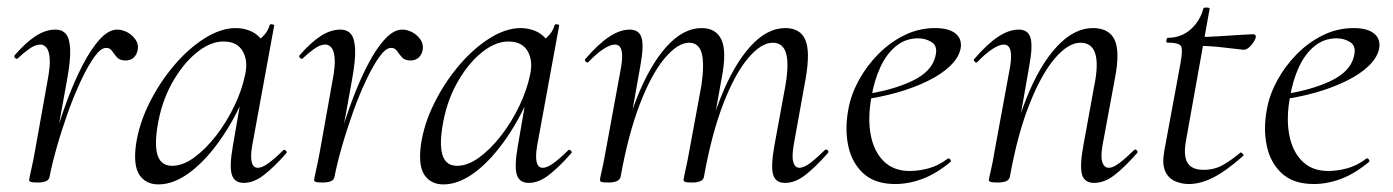

<svg xmlns="http://www.w3.org/2000/svg" viewBox="-20 -473 3670 506"><path d="M110.6 -7.2 100.6 -8.2Q109 -53.2 123.6 -105.7Q138.2 -158.2 157.3 -209.2Q176.4 -260.2 198.2 -302.3Q220 -344.4 243.2 -369.7Q266.4 -395 289 -395Q302.6 -395 316 -387.7Q329.4 -380.4 337.6 -368Q345.8 -355.6 342.8 -341Q340.2 -328 331.8 -320.8Q323.4 -313.6 310.8 -313.6Q295.8 -313.6 288.4 -321.9Q281 -330.2 275.5 -338.5Q270 -346.8 259.8 -346.8Q245.6 -346.8 228.8 -323.3Q212 -299.8 193.9 -261.6Q175.8 -223.4 159.5 -177.9Q143.2 -132.4 130.3 -87.4Q117.4 -42.4 110.6 -7.2ZM79.4 8Q65.2 8 61 6.3Q56.8 4.6 56.8 1.6Q56.8 -1.6 62.4 -26.4Q68 -51.2 72 -74L105 -258.6Q112.8 -298.8 111 -319.3Q109.2 -339.8 102.3 -347.7Q95.4 -355.6 86.6 -355.6Q72.8 -355.6 56.7 -344Q40.6 -332.4 26.4 -318.8Q24 -316.4 20 -320.1Q16 -323.8 18.4 -327Q48 -361.2 74.2 -378.1Q100.4 -395 126 -395Q144 -395 153.8 -383.4Q163.6 -371.8 164.9 -342.8Q166.2 -313.8 156.4 -261L110.6 -7.2Q108.4 8 79.4 8Z M397.6 13Q365.2 13 348.1 -11.1Q331 -35.2 338.2 -91Q346 -145.2 372.7 -199.5Q399.4 -253.8 437.5 -299.1Q475.6 -344.4 518.7 -371.7Q561.8 -399 601.4 -399Q619.8 -399 637.6 -392.3Q655.4 -385.6 668.1 -370.3Q680.8 -355 682.8 -330.4L640.4 -357Q652.6 -359 669.1 -373.4Q685.6 -387.8 690.6 -407Q692.6 -410 698.1 -408.8Q703.6 -407.6 702.6 -405.6L644.6 -89Q634.8 -30.8 659.6 -30.8Q671.2 -30.8 688.4 -43.5Q705.6 -56.2 726.4 -77Q729.4 -80 733.4 -76Q737.4 -72 734.4 -69Q701.8 -32 675.1 -11.5Q648.4 9 622.4 9Q597.6 9 590.9 -12.9Q584.2 -34.8 593.8 -89L618 -229L635 -246Q605.4 -170.4 565.4 -111.6Q525.4 -52.8 482 -19.9Q438.6 13 397.6 13ZM433.6 -36Q461.6 -36 491.6 -57.8Q521.6 -79.6 549.3 -115.2Q577 -150.8 597.5 -193.5Q618 -236.2 626.2 -277Q634.2 -314 619 -339.2Q603.8 -364.4 566.6 -363.6Q532.2 -362.8 496 -332.6Q459.8 -302.4 432 -251.6Q404.2 -200.8 394.4 -136Q386.8 -85.8 396.4 -60.9Q406 -36 433.6 -36Z M861.6 -7.2 851.6 -8.2Q860 -53.2 874.6 -105.7Q889.2 -158.2 908.3 -209.2Q927.4 -260.2 949.2 -302.3Q971 -344.4 994.2 -369.7Q1017.4 -395 1040 -395Q1053.6 -395 1067 -387.7Q1080.4 -380.4 1088.6 -368Q1096.8 -355.6 1093.8 -341Q1091.2 -328 1082.8 -320.8Q1074.4 -313.6 1061.8 -313.6Q1046.8 -313.6 1039.4 -321.9Q1032 -330.2 1026.5 -338.5Q1021 -346.8 1010.8 -346.8Q996.6 -346.8 979.8 -323.3Q963 -299.8 944.9 -261.6Q926.8 -223.4 910.5 -177.9Q894.2 -132.4 881.3 -87.4Q868.4 -42.4 861.6 -7.2ZM830.4 8Q816.2 8 812 6.3Q807.8 4.6 807.8 1.6Q807.8 -1.6 813.4 -26.4Q819 -51.2 823 -74L856 -258.6Q863.8 -298.8 862 -319.3Q860.2 -339.8 853.3 -347.7Q846.4 -355.6 837.6 -355.6Q823.8 -355.6 807.7 -344Q791.6 -332.4 777.4 -318.8Q775 -316.4 771 -320.1Q767 -323.8 769.4 -327Q799 -361.2 825.2 -378.1Q851.4 -395 877 -395Q895 -395 904.8 -383.4Q914.6 -371.8 915.9 -342.8Q917.2 -313.8 907.4 -261L861.6 -7.2Q859.4 8 830.4 8Z M1148.6 13Q1116.2 13 1099.1 -11.1Q1082 -35.2 1089.2 -91Q1097 -145.2 1123.7 -199.5Q1150.4 -253.8 1188.5 -299.1Q1226.6 -344.4 1269.7 -371.7Q1312.8 -399 1352.4 -399Q1370.8 -399 1388.6 -392.3Q1406.4 -385.6 1419.1 -370.3Q1431.8 -355 1433.8 -330.4L1391.4 -357Q1403.6 -359 1420.1 -373.4Q1436.6 -387.8 1441.6 -407Q1443.6 -410 1449.1 -408.8Q1454.6 -407.6 1453.6 -405.6L1395.6 -89Q1385.8 -30.8 1410.6 -30.8Q1422.2 -30.8 1439.4 -43.5Q1456.6 -56.2 1477.4 -77Q1480.4 -80 1484.4 -76Q1488.4 -72 1485.4 -69Q1452.8 -32 1426.1 -11.5Q1399.4 9 1373.4 9Q1348.6 9 1341.9 -12.9Q1335.2 -34.8 1344.8 -89L1369 -229L1386 -246Q1356.4 -170.4 1316.4 -111.6Q1276.4 -52.8 1233 -19.9Q1189.6 13 1148.6 13ZM1184.6 -36Q1212.6 -36 1242.6 -57.8Q1272.6 -79.6 1300.3 -115.2Q1328 -150.8 1348.5 -193.5Q1369 -236.2 1377.2 -277Q1385.2 -314 1370 -339.2Q1354.8 -364.4 1317.6 -363.6Q1283.2 -362.8 1247 -332.6Q1210.8 -302.4 1183 -251.6Q1155.2 -200.8 1145.4 -136Q1137.8 -85.8 1147.4 -60.9Q1157 -36 1184.6 -36Z M2048.8 9Q2023.6 9 2017.4 -13.2Q2011.2 -35.4 2020.8 -89L2050 -248Q2059.6 -304.8 2051.6 -332.6Q2043.6 -360.4 2016.4 -360.4Q1986 -360.4 1951.4 -319.5Q1916.8 -278.6 1886.2 -199.6Q1855.6 -120.6 1835.2 -7.2L1823.6 -8.2Q1843.6 -125.4 1878.4 -213.5Q1913.2 -301.6 1957.2 -350.3Q2001.2 -399 2049.2 -399Q2089 -399 2102.3 -368.2Q2115.6 -337.4 2103.4 -267L2071.4 -89Q2066.4 -58.6 2070.9 -44.7Q2075.4 -30.8 2086.8 -30.8Q2098.6 -30.8 2115.5 -43.6Q2132.4 -56.4 2153.2 -77Q2157.2 -81 2161.2 -77Q2165.2 -73 2161.2 -69Q2128.6 -32 2102 -11.5Q2075.4 9 2048.8 9ZM1583.6 8Q1569.4 8 1565.2 6.3Q1561 4.6 1561 1.6Q1561 -1.6 1566.1 -24Q1571.2 -46.4 1575.2 -69.2L1617 -297Q1626.8 -355.6 1600.4 -355.6Q1588.8 -355.6 1570.7 -344Q1552.6 -332.4 1531.2 -310Q1528.2 -306 1523.8 -310.5Q1519.4 -315 1523.2 -318.2Q1556.8 -357.2 1585.4 -376.1Q1614 -395 1639.6 -395Q1664.4 -395 1670.8 -373.3Q1677.2 -351.6 1667.6 -299.4L1615.6 -7.2Q1612.2 8 1583.6 8ZM1804 8Q1789.8 8 1785.6 6.3Q1781.4 4.6 1781.4 1.6Q1781.4 -1.6 1786.9 -26.4Q1792.4 -51.2 1796.4 -74L1828.6 -248.4Q1836.8 -305.4 1829.2 -332.9Q1821.6 -360.4 1796 -360.4Q1766 -360.4 1731.3 -319Q1696.6 -277.6 1666.2 -198.5Q1635.8 -119.4 1615.6 -7.2L1603.2 -8.2Q1623 -124.8 1657.7 -212.9Q1692.4 -301 1736.5 -350Q1780.6 -399 1829 -399Q1867 -399 1881.3 -368.4Q1895.6 -337.8 1882 -267.4L1835.2 -7.2Q1833 8 1804 8Z M2339.2 12Q2286 12 2255.5 -15.8Q2225 -43.6 2215.5 -88.6Q2206 -133.6 2215.8 -185Q2222.2 -222.4 2242.8 -260.5Q2263.4 -298.6 2294.2 -329.9Q2325 -361.2 2363.2 -380.1Q2401.4 -399 2444.4 -399Q2480.6 -399 2498.3 -384.6Q2516 -370.2 2511.6 -345Q2507 -321.4 2484.2 -299.4Q2461.4 -277.4 2425.1 -259.6Q2388.8 -241.8 2344.3 -229.1Q2299.8 -216.4 2252.2 -210.6L2254.2 -223.6Q2330.8 -234.6 2383.2 -259.3Q2435.6 -284 2445 -324Q2452.2 -350.8 2436.1 -361.4Q2420 -372 2399.6 -372Q2366.2 -372 2340.9 -351.1Q2315.6 -330.2 2299.7 -295.2Q2283.8 -260.2 2276.8 -218Q2266.4 -162.2 2274.6 -118.2Q2282.8 -74.2 2308.8 -48.3Q2334.8 -22.4 2377.4 -22.4Q2401.2 -22.4 2427.3 -29.4Q2453.4 -36.4 2477.8 -55Q2480.6 -57 2484.1 -53Q2487.6 -49 2484.8 -46.2Q2446.8 -14.8 2410.7 -1.4Q2374.6 12 2339.2 12Z M2863.6 9Q2837.8 9 2831.5 -13.2Q2825.2 -35.4 2835 -89L2864 -248Q2886.8 -360.4 2827.4 -360.4Q2795.4 -360.4 2760 -319.2Q2724.6 -278 2693.2 -198.9Q2661.8 -119.8 2641.4 -7.2L2629 -8.2Q2649.8 -124.8 2684.7 -212.9Q2719.6 -301 2765.1 -350Q2810.6 -399 2860 -399Q2902.8 -399 2917.4 -368.2Q2932 -337.4 2918.4 -267L2885.4 -89Q2880.4 -58.6 2885.3 -44.7Q2890.2 -30.8 2902.4 -30.8Q2913.4 -30.8 2930.4 -43.6Q2947.4 -56.4 2968.2 -77Q2971.2 -81 2975.6 -77Q2980 -73 2976.2 -69Q2943.6 -32 2917 -11.5Q2890.4 9 2863.6 9ZM2609.4 8Q2595.2 8 2590.6 6.3Q2586 4.6 2586 1.6Q2586 -1.6 2591.5 -24.8Q2597 -48 2601 -74L2642 -297Q2651.8 -355.6 2625.4 -355.6Q2613.8 -355.6 2595.7 -344Q2577.6 -332.4 2556.2 -310Q2553.2 -306 2548.8 -310.5Q2544.4 -315 2548.2 -318.2Q2581.8 -357.2 2610.4 -376.1Q2639 -395 2664.6 -395Q2689.4 -395 2695.8 -373.3Q2702.2 -351.6 2692.6 -299.4L2641.4 -7.2Q2638.8 8 2609.4 8Z M3113.2 12Q3094 12 3076.6 4.4Q3059.2 -3.2 3050.8 -21.8Q3042.4 -40.4 3048 -73.2L3091 -306Q3097.8 -343 3092.2 -351.8Q3086.6 -360.6 3057 -360.6Q3053 -360.6 3053.9 -367Q3054.8 -373.4 3057.8 -373.4Q3093 -373.4 3117.9 -395.6Q3142.8 -417.8 3151.2 -450.2Q3151.6 -453.4 3160.2 -453.1Q3168.8 -452.8 3167.8 -449.6L3105.8 -103.8Q3098.2 -63.2 3109.4 -44.3Q3120.6 -25.4 3151.6 -25.4Q3181.2 -25.4 3204.1 -38.8Q3227 -52.2 3248.4 -70.4Q3250.4 -72.4 3254.5 -68.4Q3258.6 -64.4 3256.4 -62.2Q3211.2 -22.2 3177.3 -5.1Q3143.4 12 3113.2 12ZM3257.2 -341.8Q3254.6 -341.8 3234.9 -344.4Q3215.2 -347 3188.7 -349.6Q3162.2 -352.2 3137.4 -352.2L3139.4 -375.6Q3164.6 -375.6 3195 -377.6Q3225.4 -379.6 3250.4 -381.2Q3275.4 -382.8 3282.4 -382.8Q3286.6 -382.8 3288.5 -380.4Q3290.4 -378 3289.4 -374Q3287.6 -366 3277.5 -353.9Q3267.4 -341.8 3257.2 -341.8Z M3442.2 12Q3389 12 3358.5 -15.8Q3328 -43.6 3318.5 -88.6Q3309 -133.6 3318.8 -185Q3325.2 -222.4 3345.8 -260.5Q3366.4 -298.6 3397.2 -329.9Q3428 -361.2 3466.2 -380.1Q3504.4 -399 3547.4 -399Q3583.6 -399 3601.3 -384.6Q3619 -370.2 3614.6 -345Q3610 -321.4 3587.2 -299.4Q3564.4 -277.4 3528.1 -259.6Q3491.8 -241.8 3447.3 -229.1Q3402.8 -216.4 3355.2 -210.6L3357.2 -223.6Q3433.8 -234.6 3486.2 -259.3Q3538.6 -284 3548 -324Q3555.2 -350.8 3539.1 -361.4Q3523 -372 3502.6 -372Q3469.2 -372 3443.9 -351.1Q3418.6 -330.2 3402.7 -295.2Q3386.8 -260.2 3379.8 -218Q3369.4 -162.2 3377.6 -118.2Q3385.8 -74.2 3411.8 -48.3Q3437.8 -22.4 3480.4 -22.4Q3504.2 -22.4 3530.3 -29.4Q3556.4 -36.4 3580.8 -55Q3583.6 -57 3587.1 -53Q3590.6 -49 3587.8 -46.2Q3549.8 -14.8 3513.7 -1.4Q3477.6 12 3442.2 12Z"/></svg>

Font: Cormorant Garamond Light
Style: Italic
Weight: 300
Italic angle: -10°
Designer: Christian Thalmann (Catharsis Fonts)
Foundry: Catharsis Fonts
Version: Version 4.001